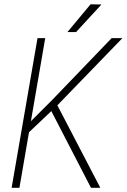

<svg xmlns="http://www.w3.org/2000/svg" viewBox="-20 -892 602 912"><path d="M194.8 -710.9 72.3 0H35.2L158.2 -710.9ZM561.5 -710.9 248.5 -387.7 101.6 -248.5 108.4 -297.9 229.5 -418.9 510.3 -710.9ZM412.1 0 216.8 -377.9 243.2 -409.7 456.5 0ZM300.3 -739.7 410.2 -871.6 461.9 -870.6 341.3 -739.7Z"/></svg>

Font: Roboto Condensed ExtraLight
Style: Italic
Weight: 250
Italic angle: -12°
Designer: Christian Robertson
Foundry: Google
Version: Version 3.008; 2023